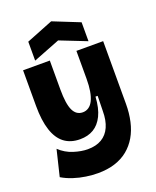

<svg xmlns="http://www.w3.org/2000/svg" viewBox="-162 -828 884 1086"><g transform="rotate(-20 279.5 -285.0)"><path d="M237 164Q204 164 166 158.5Q128 153 91.5 141Q55 129 25 111L63 -46Q99 -12 145 2.5Q191 17 229 17Q279 17 313 -3Q347 -23 364.5 -62Q382 -101 382 -157L384 -248H371Q367 -179 345.5 -135.5Q324 -92 289.5 -71.5Q255 -51 208 -51Q151 -51 113 -80Q75 -109 56 -167.5Q37 -226 37 -313V-528H198V-354Q198 -267 216.5 -228Q235 -189 274 -189Q294 -189 310 -200Q326 -211 336.5 -232.5Q347 -254 352.5 -286Q358 -318 358 -360V-528H519V-151Q519 -95 508 -46Q497 3 474.5 41.5Q452 80 418.5 107.5Q385 135 339.5 149.5Q294 164 237 164ZM120 -556V-670L281 -734L441 -670V-556L281 -619Z"/></g></svg>

Font: Bricolage Grotesque 72pt ExtraBold
Style: Regular
Weight: 800
Designer: Mathieu Triay
Foundry: Atelier Triay
Version: Version 1.001;gftools[0.9.33.dev8+g029e19f]